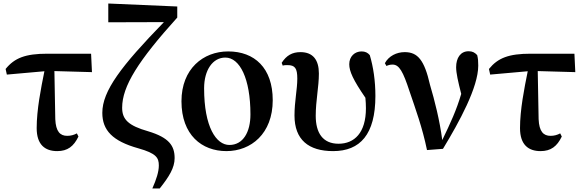

<svg xmlns="http://www.w3.org/2000/svg" viewBox="-20 -845 3322 1094"><path d="M306 16C365 16 400 -11 427 -67L418 -85C401 -76 384 -71 363 -71C323 -71 298 -95 295 -166L290 -440L504 -434L499 -539H250C125 -539 63 -515 12 -452L19 -420L233 -439C213 -340 189 -220 189 -115C189 -20 237 16 306 16Z M848 229H890C944 161 975 111 975 56C975 -14 944 -61 824 -97C712 -129 676 -164 676 -231C676 -354 768 -499 990 -745V-808L597 -825V-718L914 -719C670 -468 563 -327 563 -202C563 -103 621 -41 768 0C871 29 885 54 885 98C885 134 871 177 848 229Z M1270 16C1410 16 1534 -83 1534 -274C1534 -458 1430 -552 1280 -552C1138 -552 1014 -453 1014 -268C1014 -76 1130 16 1270 16ZM1287 -19C1212 -19 1143 -121 1143 -342C1143 -446 1192 -517 1264 -517C1346 -517 1407 -398 1407 -193C1407 -92 1365 -19 1287 -19Z M1878 16C2032 16 2119 -79 2119 -298C2119 -385 2107 -464 2087 -531C2075 -545 2061 -552 2040 -552C2002 -552 1970 -524 1970 -479C1970 -439 1992 -390 2062 -288C2064 -267 2065 -247 2065 -228C2065 -88 1999 -26 1909 -26C1819 -26 1779 -88 1779 -185C1779 -272 1797 -350 1797 -426C1797 -503 1764 -548 1692 -548C1645 -548 1612 -529 1585 -487L1591 -471C1599 -474 1608 -474 1618 -474C1661 -474 1674 -456 1674 -397C1674 -336 1658 -267 1658 -187C1658 -49 1738 16 1878 16Z M2413 10 2504 3C2598 -152 2705 -348 2705 -471C2705 -496 2704 -511 2699 -531C2685 -546 2672 -553 2650 -553C2604 -553 2579 -515 2579 -462C2579 -429 2590 -380 2608 -310C2582 -220 2546 -142 2500 -47C2485 -161 2457 -271 2430 -362C2398 -503 2360 -548 2286 -548C2240 -548 2195 -526 2173 -485L2182 -469C2192 -474 2203 -477 2217 -477C2255 -477 2277 -436 2313 -326C2347 -226 2387 -117 2413 10Z M3060 16C3119 16 3154 -11 3181 -67L3172 -85C3155 -76 3138 -71 3117 -71C3077 -71 3052 -95 3049 -166L3044 -440L3258 -434L3253 -539H3004C2879 -539 2817 -515 2766 -452L2773 -420L2987 -439C2967 -340 2943 -220 2943 -115C2943 -20 2991 16 3060 16Z"/></svg>

Font: Source Han Serif CN
Style: Bold
Weight: 700
Designer: Ryoko NISHIZUKA 西塚涼子 (kana & ideographs); Frank Grießhammer (Latin, Greek & Cyrillic); Wenlong ZHANG 张文龙 (bopomofo); San
Foundry: Adobe
Version: Version 2.003;hotconv 1.1.1;makeotfexe 2.6.0